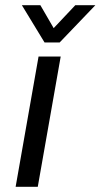

<svg xmlns="http://www.w3.org/2000/svg" viewBox="-20 -717 386 737"><path d="M128 -500H213L125 0H40ZM64 -697H135L186 -609L269 -697H346L209 -554H151Z"/></svg>

Font: Sarabun
Style: Italic
Weight: 400
Italic angle: -10°
Designer: Suppakit Chalermlarp | Katatrad Co.,Ltd.
Foundry: Cadson Demak Co.,Ltd.
Version: Version 1.000; ttfautohint (v1.6)